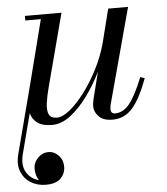

<svg xmlns="http://www.w3.org/2000/svg" viewBox="-85 -507 708 813"><g transform="rotate(-5 269.0 -100.0)"><path d="M99.5 123Q124 123 142.5 142.2Q161 161.5 161 190Q161 219 141 239.5Q121 260 77.5 260Q42 260 14 243Q-14 226 -26.5 194.8Q-39 163.5 -28 121L47.5 -168L117 -440.5H51V-460H206.5L125.5 -152.5Q115 -113.5 111 -83.2Q107 -53 115 -36Q123 -19 149.5 -19Q172.5 -19 203.5 -44Q234.5 -69 266.5 -111Q298.5 -153 325.8 -206Q353 -259 368.5 -315L405 -460H489.5L379.5 -52.5Q378.5 -48 378 -43.2Q377.5 -38.5 377.5 -34.5Q377.5 -15.5 396 -15.5Q430.5 -15.5 457.5 -49.2Q484.5 -83 515 -159.5L533.5 -153Q501.5 -67 467.5 -28.5Q433.5 10 382.5 10Q343.5 10 324.5 -10Q305.5 -30 305.5 -52.5Q305.5 -66.5 310 -85L338.5 -198Q312.5 -144.5 277.8 -96.8Q243 -49 204.2 -19.5Q165.5 10 126.5 10Q85 10 63.5 -6Q42 -22 35.5 -48L-8.5 121Q-21 169 -3 199Q15 229 49.5 238Q35.5 217 35.5 188.5Q35.5 162 55 142.5Q74.5 123 99.5 123Z"/></g></svg>

Font: Bodoni* 11pt
Style: Italic
Weight: 400
Italic angle: -13°
Version: Version 2.3